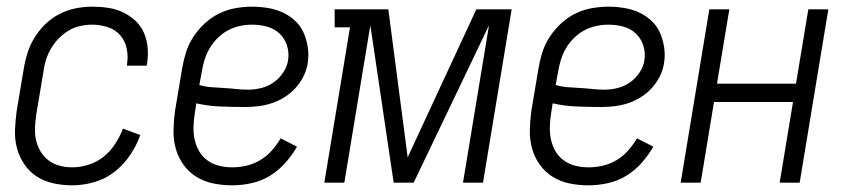

<svg xmlns="http://www.w3.org/2000/svg" viewBox="-20 -548 2534 576"><path d="M197 8Q168 8 140.5 2Q113 -4 91 -18Q69 -32 53.5 -54.5Q38 -77 31 -103Q24 -129 25 -157.5Q26 -186 30 -215L51 -340Q55 -365 62.5 -389Q70 -413 83.5 -435Q97 -457 116 -475.5Q135 -494 158.5 -506Q182 -518 207 -523Q232 -528 256 -528Q281 -528 304.5 -524.5Q328 -521 349 -511Q370 -501 386.5 -485.5Q403 -470 412 -449Q421 -428 423 -404.5Q425 -381 421 -356L420 -351H361V-355Q365 -379 360 -402.5Q355 -426 340.5 -442.5Q326 -459 303.5 -466.5Q281 -474 256 -474Q239 -474 220.5 -470Q202 -466 185.5 -456Q169 -446 155.5 -432Q142 -418 132.5 -401.5Q123 -385 117.5 -367Q112 -349 110 -331L89 -206Q86 -186 85 -166.5Q84 -147 88 -128.5Q92 -110 101.5 -94Q111 -78 125.5 -67Q140 -56 158.5 -51Q177 -46 197 -46Q221 -46 246 -54Q271 -62 291 -78Q311 -94 325.5 -116.5Q340 -139 349 -162L401 -143Q390 -112 370.5 -83Q351 -54 323.5 -32.5Q296 -11 262.5 -1.5Q229 8 197 8Z M677 8Q648 8 620.5 2.5Q593 -3 570 -17Q547 -31 531 -53Q515 -75 507.5 -101.5Q500 -128 500.5 -157Q501 -186 505 -215L526 -340Q530 -365 537.5 -389.5Q545 -414 559.5 -436.5Q574 -459 594 -477.5Q614 -496 637.5 -507.5Q661 -519 686.5 -523.5Q712 -528 736 -528Q760 -528 784 -524Q808 -520 828.5 -510.5Q849 -501 865.5 -485.5Q882 -470 891 -449.5Q900 -429 903.5 -405.5Q907 -382 903 -358Q900 -338 890.5 -319Q881 -300 866.5 -284Q852 -268 833.5 -256.5Q815 -245 795.5 -238.5Q776 -232 755.5 -229.5Q735 -227 715 -227Q678 -227 641 -228.5Q604 -230 569 -238L564 -206Q561 -186 560.5 -166Q560 -146 564.5 -127Q569 -108 578.5 -92.5Q588 -77 603.5 -66Q619 -55 638 -50.5Q657 -46 677 -46Q698 -46 719.5 -51Q741 -56 760.5 -67.5Q780 -79 795 -96Q810 -113 822 -133L871 -108Q856 -82 835.5 -59Q815 -36 789.5 -20.5Q764 -5 734.5 1.5Q705 8 677 8ZM725 -279Q744 -279 764 -284Q784 -289 800.5 -300.5Q817 -312 829 -329.5Q841 -347 844 -366Q848 -389 841 -411Q834 -433 818.5 -447.5Q803 -462 781.5 -468Q760 -474 736 -474Q718 -474 699.5 -470Q681 -466 664 -457Q647 -448 632.5 -433.5Q618 -419 608.5 -402.5Q599 -386 593.5 -368Q588 -350 585 -331L578 -293Q595 -288 613.5 -286.5Q632 -285 651 -284Q670 -283 688 -281Q706 -279 725 -279Z M953 0 1030 -466H984V-520H1145L1203 -76L1409 -520H1515L1429 0H1369L1447 -472L1221 0H1161L1091 -472L1013 0Z M1746 8Q1717 8 1689.5 2.5Q1662 -3 1639 -17Q1616 -31 1600 -53Q1584 -75 1576.5 -101.5Q1569 -128 1569.5 -157Q1570 -186 1574 -215L1595 -340Q1599 -365 1606.5 -389.5Q1614 -414 1628.5 -436.5Q1643 -459 1663 -477.5Q1683 -496 1706.5 -507.5Q1730 -519 1755.5 -523.5Q1781 -528 1805 -528Q1829 -528 1853 -524Q1877 -520 1897.5 -510.5Q1918 -501 1934.5 -485.5Q1951 -470 1960 -449.5Q1969 -429 1972.5 -405.5Q1976 -382 1972 -358Q1969 -338 1959.5 -319Q1950 -300 1935.5 -284Q1921 -268 1902.5 -256.5Q1884 -245 1864.5 -238.5Q1845 -232 1824.5 -229.5Q1804 -227 1784 -227Q1747 -227 1710 -228.5Q1673 -230 1638 -238L1633 -206Q1630 -186 1629.5 -166Q1629 -146 1633.5 -127Q1638 -108 1647.5 -92.5Q1657 -77 1672.5 -66Q1688 -55 1707 -50.5Q1726 -46 1746 -46Q1767 -46 1788.5 -51Q1810 -56 1829.5 -67.5Q1849 -79 1864 -96Q1879 -113 1891 -133L1940 -108Q1925 -82 1904.5 -59Q1884 -36 1858.5 -20.5Q1833 -5 1803.5 1.5Q1774 8 1746 8ZM1794 -279Q1813 -279 1833 -284Q1853 -289 1869.5 -300.5Q1886 -312 1898 -329.5Q1910 -347 1913 -366Q1917 -389 1910 -411Q1903 -433 1887.5 -447.5Q1872 -462 1850.5 -468Q1829 -474 1805 -474Q1787 -474 1768.5 -470Q1750 -466 1733 -457Q1716 -448 1701.5 -433.5Q1687 -419 1677.5 -402.5Q1668 -386 1662.5 -368Q1657 -350 1654 -331L1647 -293Q1664 -288 1682.5 -286.5Q1701 -285 1720 -284Q1739 -283 1757 -281Q1775 -279 1794 -279Z M2022 0 2108 -520H2168L2131 -297H2368L2405 -520H2465L2379 0H2319L2359 -242H2122L2082 0Z"/></svg>

Font: Iosevka QP Light
Style: Italic
Weight: 300
Italic angle: -9°
Designer: Belleve Invis
Foundry: Belleve Invis
Version: Version 20.0.0; ttfautohint (v1.8.4)